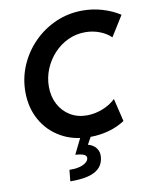

<svg xmlns="http://www.w3.org/2000/svg" viewBox="-102 -803 892 1122"><g transform="rotate(-10 343.5 -242.5)"><path d="M382.8 7.8Q283.2 7.8 209.5 -34.7Q135.7 -77.1 95.2 -150.4Q54.7 -223.6 54.7 -315.9Q54.7 -398.9 86.7 -473.1Q118.7 -547.4 175.3 -604.7Q231.9 -662.1 306.4 -694.8Q380.9 -727.5 465.8 -727.5Q526.4 -727.5 583.5 -710.4Q640.6 -693.4 686.5 -663.6L611.3 -543Q585 -568.8 544.4 -584.5Q503.9 -600.1 459 -600.1Q403.8 -600.1 356 -577.4Q308.1 -554.7 272.2 -515.6Q236.3 -476.6 215.8 -426.8Q195.3 -377 195.3 -322.8Q195.3 -264.2 219.5 -218.3Q243.7 -172.4 286.9 -146Q330.1 -119.6 386.2 -119.6Q433.1 -119.6 479.2 -137.7Q525.4 -155.8 557.1 -186.5L589.8 -50.3Q547.4 -22 493.7 -7.1Q439.9 7.8 382.8 7.8ZM222.7 243.2 229.5 175.8Q280.3 177.2 309.8 163.3Q339.4 149.4 343.3 129.9Q346.7 113.8 330.8 105.7Q314.9 97.7 278.3 95.2L325.2 0H389.2L344.7 79.6L339.4 47.9Q364.7 48.3 385.7 60.1Q406.7 71.8 417.2 93.8Q427.7 115.7 421.4 147.5Q415 181.2 390.9 202.6Q366.7 224.1 325 233.9Q283.2 243.7 222.7 243.2Z"/></g></svg>

Font: Reddit Sans
Style: Bold Italic
Weight: 700
Italic angle: -11.25°
Designer: Stephen Hutchings
Version: Version 1.013